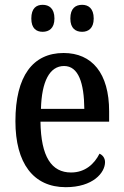

<svg xmlns="http://www.w3.org/2000/svg" viewBox="-20 -767 513 797"><path d="M321 -635C346 -635 369 -649 369 -690C369 -733 346 -747 321 -747C294 -747 272 -733 272 -690C272 -649 294 -635 321 -635ZM157 -635C183 -635 206 -649 206 -690C206 -733 183 -747 157 -747C131 -747 110 -733 110 -690C110 -649 131 -635 157 -635ZM253 10C366 10 416 -50 416 -94C416 -112 405 -124 393 -129C372 -87 334 -51 275 -51C194 -51 150 -116 148 -262H433V-305C433 -463 362 -547 244 -547C117 -547 44 -452 44 -264C44 -90 118 10 253 10ZM330 -315H150C153 -429 186 -493 246 -493C306 -493 329 -422 330 -315Z"/></svg>

Font: Noto Serif Sinhala Condensed Medium
Style: Regular
Weight: 500
Width: 3
Designer: Jelle Bosma - Monotype Design Team
Foundry: Monotype Imaging Inc.
Version: Version 2.007